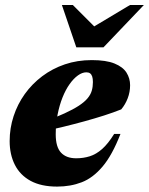

<svg xmlns="http://www.w3.org/2000/svg" viewBox="-20 -710 579 746"><path d="M315.5 -429Q299.5 -429 282.8 -417Q266 -405 250.5 -383.2Q235 -361.5 223 -331.5Q211 -301.5 203.8 -265.2Q196.5 -229 196.5 -188Q196.5 -139 217 -117Q237.5 -95 276 -95Q304 -95 328.8 -102.8Q353.5 -110.5 376.8 -131Q400 -151.5 423.5 -189.5H448Q416 -107 378.5 -62.8Q341 -18.5 297.5 -1.8Q254 15 202 15Q140 15 99 -7.2Q58 -29.5 37.8 -69.5Q17.5 -109.5 17.5 -162Q17.5 -212 32.8 -258.5Q48 -305 76.2 -344.5Q104.5 -384 144 -413.8Q183.5 -443.5 232 -460Q280.5 -476.5 336.5 -476.5Q392.5 -476.5 425 -463.2Q457.5 -450 471.5 -427.8Q485.5 -405.5 485.5 -379Q485.5 -352.5 476.2 -328.2Q467 -304 451 -285Q421 -273 384.2 -261.2Q347.5 -249.5 307.5 -238.5Q267.5 -227.5 226.5 -217.5Q185.5 -207.5 147 -199L149 -236Q197 -254 230.8 -269.5Q264.5 -285 286.2 -299.2Q308 -313.5 320 -327.8Q332 -342 336.5 -357.5Q341 -373 341 -391Q341 -404.5 338.2 -412.8Q335.5 -421 330 -425Q324.5 -429 315.5 -429ZM539 -690.5 382 -526H276.5L220.5 -690.5H263L368.5 -585H308.5L485 -690.5Z"/></svg>

Font: Newsreader 36pt ExtraBold
Style: Italic
Weight: 800
Italic angle: -17°
Designer: Hugues Gentile
Foundry: Production Type
Version: Version 1.003